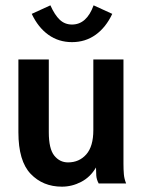

<svg xmlns="http://www.w3.org/2000/svg" viewBox="-20 -688 540 720"><path d="M212 12Q141 12 95 -36Q49 -84 49 -192V-465H163V-192Q163 -130 183.5 -104.5Q204 -79 235 -79Q277 -79 303.5 -109Q330 -139 330 -200V-465H443V-74Q443 -52 444.5 -34.5Q446 -17 453 0H350Q342 -15 341 -30Q340 -45 340 -60Q319 -24 284.5 -6Q250 12 212 12ZM331 -668 401 -636Q377 -585 338.5 -557.5Q300 -530 250 -530Q200 -530 161.5 -557.5Q123 -585 99 -636L169 -668Q185 -632 204 -614Q223 -596 250 -596Q305 -596 331 -668Z"/></svg>

Font: Ligconsolata
Style: Bold
Weight: 700
Monospace: yes
Designer: Raph Levien, Cyreal, Brenton Simpson
Foundry: Raph Levien, Cyreal, Google
Version: Version 3.001; ttfautohint (v1.8.2.53-6de2)